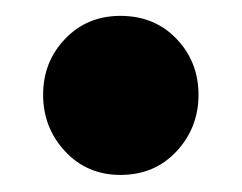

<svg xmlns="http://www.w3.org/2000/svg" viewBox="-20 -202 297 236"><path d="M128 13Q87 13 60 -16Q33 -45 33 -85.5Q33 -126 60 -154.2Q87 -182.5 128 -182.5Q170 -182.5 197 -154.2Q224 -126 224 -85.5Q224 -45 197 -16Q170 13 128 13Z"/></svg>

Font: Fraunces 144pt S100
Style: Bold
Weight: 700
Version: Version 1.000; ttfautohint (v1.8.3)